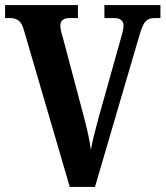

<svg xmlns="http://www.w3.org/2000/svg" viewBox="-20 -734 650 754"><path d="M74 -615Q66 -644 52.5 -653.5Q39 -663 21 -663H0V-714H286V-663H253Q217 -663 217 -633Q217 -622 220.5 -608.5Q224 -595 228 -582L310 -273Q318 -243 325.5 -209Q333 -175 337 -146Q342 -174 350 -206Q358 -238 367 -271L452 -574Q457 -591 461 -606.5Q465 -622 465 -633Q465 -663 428 -663H390V-714H610V-663H586Q563 -663 551 -649.5Q539 -636 526 -590L353 0H254Z"/></svg>

Font: Noto Serif Khmer Condensed
Style: Bold
Weight: 700
Width: 3
Designer: Danh Hong and the Monotype Design Team
Foundry: Monotype Imaging Inc.
Version: Version 2.004; ttfautohint (v1.8.4.7-5d5b)